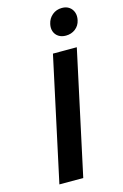

<svg xmlns="http://www.w3.org/2000/svg" viewBox="-131 -930 630 987"><g transform="rotate(-15 184.0 -436.5)"><path d="M57 0 199 -658H326L184 0ZM288 -730Q265 -730 249 -740.5Q233 -751 226.5 -769Q220 -787 225 -809Q231 -837 252.5 -855Q274 -873 304 -873Q327 -873 342.5 -862Q358 -851 364.5 -832.5Q371 -814 366 -791Q360 -763 338.5 -746.5Q317 -730 288 -730Z"/></g></svg>

Font: Ysabeau
Style: Bold Italic
Weight: 700
Italic angle: -12°
Designer: Christian Thalmann (Catharsis Fonts)
Version: Version 2.002